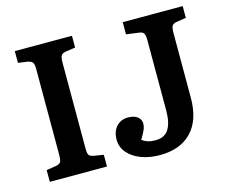

<svg xmlns="http://www.w3.org/2000/svg" viewBox="-100 -839 1182 993"><g transform="rotate(-15 491.0 -343.0)"><path d="M54 0V-63L106 -71Q126 -75 131.5 -85Q137 -95 137 -122V-582Q137 -607 130.5 -616.5Q124 -626 104 -630L54 -637V-700H360V-637L307 -629Q289 -626 283 -615.5Q277 -605 277 -578V-118Q277 -92 283 -83.5Q289 -75 309 -71L360 -63V0ZM641 14Q585 14 540.5 -3Q496 -20 470 -50.5Q444 -81 444 -121Q444 -165 468 -191Q492 -217 529 -217Q562 -217 580.5 -203Q599 -189 599 -167Q599 -151 592 -134Q585 -117 567 -88Q593 -66 638 -66Q687 -66 709 -100.5Q731 -135 731 -201V-578Q731 -604 724.5 -614Q718 -624 698 -626L632 -635V-700H953V-637L901 -629Q884 -626 877.5 -616.5Q871 -607 871 -579V-232Q871 -112 810.5 -49Q750 14 641 14Z"/></g></svg>

Font: Literata 12pt SemiBold
Style: Regular
Weight: 600
Designer: Latin by Veronika Burian and Jose Scaglione. Greek by Irene Vlachou. Cyrillic by Vera Evstafieva.
Foundry: TypeTogether
Version: Version 3.002